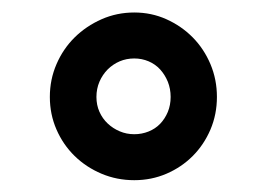

<svg xmlns="http://www.w3.org/2000/svg" viewBox="-20 -741 437 312"><path d="M61 -583.5Q61 -611.8 71.8 -636.7Q82.5 -661.6 101.3 -680.2Q120.1 -698.7 145 -709.7Q169.9 -720.7 198.2 -720.7Q226.1 -720.7 250.5 -709.7Q274.9 -698.7 293.2 -680.2Q311.5 -661.6 322 -636.7Q332.5 -611.8 332.5 -583.5Q332.5 -555.2 322 -530.5Q311.5 -505.9 293.2 -487.5Q274.9 -469.2 250.5 -458.7Q226.1 -448.2 198.2 -448.2Q169.9 -448.2 145 -458.7Q120.1 -469.2 101.3 -487.5Q82.5 -505.9 71.8 -530.5Q61 -555.2 61 -583.5ZM136.7 -583.5Q136.7 -570.3 141.6 -559.3Q146.5 -548.3 155 -540.3Q163.6 -532.2 174.6 -527.6Q185.5 -522.9 198.2 -522.9Q210.4 -522.9 221.4 -527.3Q232.4 -531.7 240.2 -539.8Q248 -547.9 252.7 -559.1Q257.3 -570.3 257.3 -583.5Q257.3 -596.7 252.7 -608.2Q248 -619.6 240.2 -628.2Q232.4 -636.7 221.4 -641.4Q210.4 -646 198.2 -646Q185.5 -646 174.6 -641.4Q163.6 -636.7 155 -628.2Q146.5 -619.6 141.6 -608.2Q136.7 -596.7 136.7 -583.5Z"/></svg>

Font: RobotoDraft
Style: Black
Weight: 900
Designer: Google
Version: Version 2.000980w3; 2014; ttfautohint (v1.1) -l 5 -r 24 -G 4